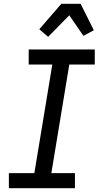

<svg xmlns="http://www.w3.org/2000/svg" viewBox="-20 -997 540 1017"><path d="M377 0H27V-80H162L257 -655H132V-735H482V-655H347L252 -80H377ZM235 -802 188 -842 305 -977H407L477 -837L422 -807L347 -916Z"/></svg>

Font: Iosevka Medium Oblique
Style: Regular
Weight: 500
Italic angle: -9°
Monospace: yes
Designer: Belleve Invis
Foundry: Belleve Invis
Version: Version 32.5.0; ttfautohint (v1.8.4)